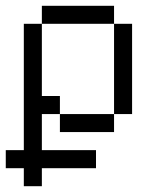

<svg xmlns="http://www.w3.org/2000/svg" viewBox="-20 -520 540 665"><path d="M312.5 62.5V0H125Q125 0 125 -125H187.5V-62.5H375V-125H187.5V-187.5H125Q125 -187.5 125 -437.5H62.5V0H0V62.5H62.5V125H125V62.5ZM375 -125H437.5V-437.5H375ZM125 -437.5H375V-500H125Z"/></svg>

Font: BFUnifontExMono
Style: Regular
Weight: 500
Version: Version 15.0.06